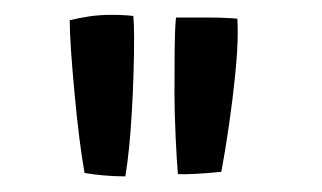

<svg xmlns="http://www.w3.org/2000/svg" viewBox="-20 -750 422 252"><path d="M144.5 -518.5Q130 -518.5 116 -519.8Q102 -521 91 -523Q87.5 -542 84 -570Q80.5 -598 77.8 -628Q75 -658 73.2 -683.5Q71.5 -709 71.5 -723.5Q84 -726.5 97.2 -728.5Q110.5 -730.5 126.5 -730.5Q143.5 -730.5 155 -729Q156 -719 156 -700.5Q156 -654 153 -602.5Q150 -551 144.5 -518.5ZM213.5 -521.5Q212 -538 210.5 -570.8Q209 -603.5 209 -626Q209 -653.5 209.2 -683.2Q209.5 -713 211 -727Q230 -727 252.2 -727Q274.5 -727 291.5 -725.5Q292 -720 292 -706.5Q292 -685.5 288.8 -652.8Q285.5 -620 280.5 -585.5Q275.5 -551 270.5 -524.5Q251 -522.5 236.2 -521.8Q221.5 -521 213.5 -521.5Z"/></svg>

Font: Grandstander
Style: Regular
Weight: 400
Designer: Tyler Finck
Foundry: Etcetera Type Co
Version: Version 1.200; ttfautohint (v1.8.3)